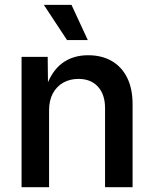

<svg xmlns="http://www.w3.org/2000/svg" viewBox="-20 -784 645 804"><path d="M185.5 -321.8V0H70.3V-545.9H179.7L181.2 -411.6H170.4Q193.8 -483.9 239 -518.3Q284.2 -552.7 349.1 -552.7Q405.3 -552.7 447 -529.1Q488.8 -505.4 512 -459.5Q535.2 -413.6 535.2 -347.2V0H419.9V-331.1Q419.9 -388.7 390.1 -421.1Q360.4 -453.6 308.6 -453.6Q272.9 -453.6 245.1 -438Q217.3 -422.4 201.4 -393.1Q185.5 -363.8 185.5 -321.8ZM260.7 -616.2 163.6 -763.7H279.3L347.7 -616.2Z"/></svg>

Font: Inter
Style: 540
Weight: 540
Designer: Rasmus Andersson
Foundry: rsms
Version: Version 4.001;git-66647c0bb